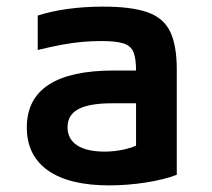

<svg xmlns="http://www.w3.org/2000/svg" viewBox="-20 -550 640 580"><path d="M310 10Q189 10 125 -35Q61 -80 61 -165Q61 -251 127 -294Q193 -337 324 -337H445V-238H319Q250 -238 217 -220.5Q184 -203 184 -166Q184 -130 213 -111Q242 -92 296 -92Q327 -92 357 -99Q387 -106 410 -119L391 -54V-337Q391 -374 383 -393Q375 -412 352.5 -419Q330 -426 287 -426Q258 -426 229 -423.5Q200 -421 167.5 -415Q135 -409 94 -399V-503Q134 -516 184.5 -523Q235 -530 292 -530Q377 -530 425.5 -513Q474 -496 494 -454.5Q514 -413 514 -340V-22Q475 -7 419.5 1.5Q364 10 310 10Z"/></svg>

Font: M PLUS Code Latin Expanded SemiBold
Style: Regular
Weight: 600
Width: 7
Designer: Coji Morishita
Foundry: UNDERFOREST DESIGN
Version: Version 1.002; ttfautohint (v1.8.3)